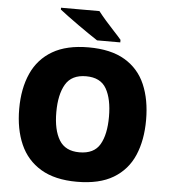

<svg xmlns="http://www.w3.org/2000/svg" viewBox="-61 -982 919 1046"><g transform="rotate(5 398.5 -458.5)"><path d="M745 -358Q745 -247 709.5 -164.5Q674 -82 597.5 -36Q521 10 398 10Q278 10 201 -36Q124 -82 87.5 -165Q51 -248 51 -359Q51 -470 88 -552.5Q125 -635 202 -680Q279 -725 399 -725Q521 -725 597.5 -679.5Q674 -634 709.5 -551.5Q745 -469 745 -358ZM254 -358Q254 -261 287.5 -206Q321 -151 398 -151Q478 -151 510 -206Q542 -261 542 -358Q542 -455 510 -511Q478 -567 399 -567Q320 -567 287 -511Q254 -455 254 -358ZM440 -927Q457 -905 480.5 -878Q504 -851 528 -825.5Q552 -800 568 -781V-767H441Q421 -780 392.5 -799.5Q364 -819 333.5 -840.5Q303 -862 275.5 -882.5Q248 -903 230 -917V-927Z"/></g></svg>

Font: Noto Sans Lao Black
Style: Regular
Weight: 900
Designer: Monotype Design Team
Foundry: Monotype Imaging Inc.
Version: Version 2.003; ttfautohint (v1.8.4.7-5d5b)